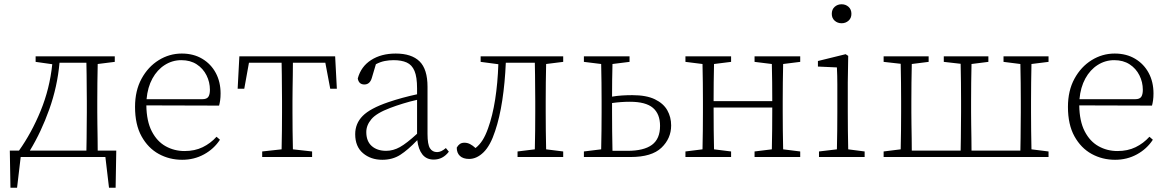

<svg xmlns="http://www.w3.org/2000/svg" viewBox="-20 -736 5474 900"><path d="M387 -262Q387 -288 386.5 -320Q386 -352 386 -384.5Q386 -417 385 -442H259Q249 -330 211 -223.5Q173 -117 120 -30H385Q386 -56 386 -88Q386 -120 386.5 -152.5Q387 -185 387 -210ZM69 -30Q128 -113 170.5 -216.5Q213 -320 225 -435L147 -446V-472H518V-446L438 -436Q437 -398 436.5 -348.5Q436 -299 436 -262V-210Q436 -185 436.5 -152.5Q437 -120 437.5 -88Q438 -56 438 -30H525L522 144H491L474 0H77L60 144H29L26 -30Z M830 -454Q788 -454 752.5 -431.5Q717 -409 694.5 -368Q672 -327 667 -271H928Q949 -271 956.5 -282Q964 -293 964 -315Q964 -351 948 -383Q932 -415 902 -434.5Q872 -454 830 -454ZM834 13Q774 13 724 -14.5Q674 -42 643.5 -97Q613 -152 613 -235Q613 -311 643.5 -367Q674 -423 724 -454Q774 -485 832 -485Q887 -485 928 -460.5Q969 -436 991.5 -394Q1014 -352 1014 -298Q1014 -280 1012 -266Q1010 -252 1007 -241L666 -242Q667 -168 691.5 -120.5Q716 -73 756.5 -50.5Q797 -28 845 -28Q893 -28 930 -46Q967 -64 995 -95L1011 -81Q983 -38 936.5 -12.5Q890 13 834 13Z M1094 -320 1102 -472H1551L1559 -320H1528L1505 -442H1353Q1353 -417 1352.5 -384.5Q1352 -352 1351.5 -320Q1351 -288 1351 -262V-210Q1351 -173 1351.5 -123.5Q1352 -74 1353 -36L1443 -26V0H1209V-26L1300 -36Q1301 -74 1301.5 -123.5Q1302 -173 1302 -210V-262Q1302 -288 1301.5 -320Q1301 -352 1301 -384.5Q1301 -417 1300 -442H1147L1125 -320Z M2013 12Q1979 12 1960 -12Q1941 -36 1936 -79Q1892 -33 1856 -10Q1820 13 1772 13Q1718 13 1681.5 -18Q1645 -49 1645 -107Q1645 -157 1680 -192.5Q1715 -228 1800 -257Q1832 -268 1867 -277.5Q1902 -287 1935 -294V-322Q1935 -375 1923 -403.5Q1911 -432 1886.5 -443Q1862 -454 1825 -454Q1804 -454 1783.5 -450Q1763 -446 1742 -435L1723 -371Q1714 -340 1688 -340Q1662 -340 1657 -368Q1672 -424 1719.5 -454.5Q1767 -485 1835 -485Q1909 -485 1946.5 -448.5Q1984 -412 1984 -329V-108Q1984 -59 1995.5 -41Q2007 -23 2029 -23Q2048 -23 2070 -42L2084 -25Q2056 12 2013 12ZM1697 -117Q1697 -74 1722.5 -51.5Q1748 -29 1790 -29Q1823 -29 1854.5 -46.5Q1886 -64 1935 -109V-268Q1903 -261 1869 -250.5Q1835 -240 1809 -230Q1745 -206 1721 -177.5Q1697 -149 1697 -117Z M2179 9Q2151 9 2136 -5Q2121 -19 2121 -44Q2127 -55 2135.5 -61Q2144 -67 2157 -67Q2171 -67 2183.5 -60.5Q2196 -54 2209 -42Q2228 -57 2242 -79Q2256 -101 2268 -135Q2289 -193 2301 -269.5Q2313 -346 2316 -435L2233 -446V-472H2620V-446L2540 -436Q2539 -398 2538.5 -348.5Q2538 -299 2538 -262V-210Q2538 -173 2538.5 -123.5Q2539 -74 2540 -36L2620 -26V0H2406V-26L2487 -36Q2488 -74 2488.5 -123.5Q2489 -173 2489 -210V-262Q2489 -288 2488.5 -320Q2488 -352 2488 -384.5Q2488 -417 2487 -442H2351Q2347 -348 2334.5 -266Q2322 -184 2301 -122Q2279 -54 2247 -22.5Q2215 9 2179 9Z M2717 -446V-472H2931V-446L2851 -436Q2850 -403 2849.5 -361Q2849 -319 2849 -283Q2872 -287 2896 -288.5Q2920 -290 2944 -290Q3010 -290 3050 -270.5Q3090 -251 3108 -219Q3126 -187 3126 -148Q3126 -87 3080.5 -43.5Q3035 0 2936 0H2717V-26L2798 -36Q2799 -74 2799.5 -123.5Q2800 -173 2800 -210V-262Q2800 -299 2799.5 -348.5Q2799 -398 2798 -436ZM2849 -210Q2849 -171 2849.5 -119Q2850 -67 2851 -29H2921Q2998 -29 3036 -57Q3074 -85 3074 -146Q3074 -202 3040.5 -230.5Q3007 -259 2933 -259Q2891 -259 2849 -253Z M3517 -446V-472H3731V-446L3651 -436Q3650 -398 3649.5 -348.5Q3649 -299 3649 -262V-210Q3649 -173 3649.5 -123.5Q3650 -74 3651 -36L3731 -26V0H3517V-26L3598 -36Q3599 -75 3599.5 -129Q3600 -183 3600 -232H3325Q3325 -180 3325.5 -127Q3326 -74 3327 -36L3407 -26V0H3193V-26L3273 -36Q3274 -74 3274.5 -123.5Q3275 -173 3275 -210V-262Q3275 -299 3274.5 -348.5Q3274 -398 3273 -436L3193 -446V-472H3407V-446L3327 -436Q3326 -399 3325.5 -350.5Q3325 -302 3325 -262H3600Q3600 -303 3599.5 -351Q3599 -399 3598 -436Z M3819 0V-26L3903 -36Q3904 -74 3904.5 -123.5Q3905 -173 3905 -210V-258Q3905 -302 3905 -341Q3905 -380 3903 -420L3814 -424V-450L3944 -482L3956 -474L3954 -350V-210Q3954 -173 3954.5 -123.5Q3955 -74 3956 -36L4033 -26V0ZM3925 -627Q3906 -627 3892.5 -639Q3879 -651 3879 -671Q3879 -692 3892.5 -704Q3906 -716 3925 -716Q3944 -716 3957.5 -704Q3971 -692 3971 -671Q3971 -651 3957.5 -639Q3944 -627 3925 -627Z M4684 -446V-472H4895V-446L4815 -436Q4814 -398 4813.5 -348.5Q4813 -299 4813 -262V-210Q4813 -173 4813.5 -123.5Q4814 -74 4815 -36L4895 -26V0H4122V-26L4202 -36Q4203 -74 4203.5 -123.5Q4204 -173 4204 -210V-262Q4204 -299 4203.5 -348.5Q4203 -398 4202 -437L4122 -446V-472H4333V-446L4254 -436Q4253 -398 4252.5 -348.5Q4252 -299 4252 -262V-210Q4252 -185 4252.5 -152.5Q4253 -120 4253.5 -88Q4254 -56 4254 -30H4483Q4484 -56 4484 -88Q4484 -120 4484.5 -152.5Q4485 -185 4485 -210V-262Q4485 -299 4484.5 -348.5Q4484 -398 4483 -437L4404 -446V-472H4613V-446L4534 -436Q4533 -398 4532.5 -348.5Q4532 -299 4532 -262V-210Q4532 -185 4532.5 -152.5Q4533 -120 4533.5 -88Q4534 -56 4534 -30H4763Q4764 -56 4764 -88Q4764 -120 4764.5 -152.5Q4765 -185 4765 -210V-262Q4765 -299 4764.5 -348.5Q4764 -398 4763 -436Z M5203 -454Q5161 -454 5125.5 -431.5Q5090 -409 5067.5 -368Q5045 -327 5040 -271H5301Q5322 -271 5329.5 -282Q5337 -293 5337 -315Q5337 -351 5321 -383Q5305 -415 5275 -434.5Q5245 -454 5203 -454ZM5207 13Q5147 13 5097 -14.5Q5047 -42 5016.5 -97Q4986 -152 4986 -235Q4986 -311 5016.5 -367Q5047 -423 5097 -454Q5147 -485 5205 -485Q5260 -485 5301 -460.5Q5342 -436 5364.5 -394Q5387 -352 5387 -298Q5387 -280 5385 -266Q5383 -252 5380 -241L5039 -242Q5040 -168 5064.5 -120.5Q5089 -73 5129.5 -50.5Q5170 -28 5218 -28Q5266 -28 5303 -46Q5340 -64 5368 -95L5384 -81Q5356 -38 5309.5 -12.5Q5263 13 5207 13Z"/></svg>

Font: Source Serif Pro Light
Style: Regular
Weight: 300
Designer: Frank Grießhammer
Foundry: Adobe Systems Incorporated
Version: Version 3.001;hotconv 1.0.111;makeotfexe 2.5.65597